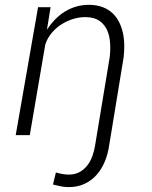

<svg xmlns="http://www.w3.org/2000/svg" viewBox="-20 -558 627 793"><path d="M189 -528.3 173.8 -435.1Q189 -458.5 208 -478Q227.1 -497.6 249.3 -511Q271.5 -524.4 297.1 -531.5Q322.8 -538.6 352.1 -538.1Q382.3 -537.1 405.3 -528.1Q428.2 -519 444.6 -503.7Q460.9 -488.3 471.4 -467.8Q481.9 -447.3 487.3 -423.3Q492.7 -399.4 493.2 -373.5Q493.7 -347.7 490.7 -321.8L430.7 43.5Q425.8 78.1 412.8 109.4Q399.9 140.6 378.9 164.3Q357.9 188 328.4 201.7Q298.8 215.3 260.7 214.8Q244.6 214.4 229.2 211.2Q213.9 208 198.7 204.1L210.9 154.3Q223.6 158.2 237.1 160.6Q250.5 163.1 264.2 163.1Q289.6 163.1 308.3 152.8Q327.1 142.6 340.3 125.7Q353.5 108.9 361.3 87.2Q369.1 65.4 372.6 43.5L433.1 -321.8Q436.5 -350.6 434.8 -379.6Q433.1 -408.7 422.9 -432.4Q412.6 -456.1 391.8 -471.2Q371.1 -486.3 335.9 -487.3Q309.6 -487.8 283.2 -480Q256.8 -472.2 233.6 -457.3Q210.4 -442.4 192.9 -421.1Q175.3 -399.9 167 -374L103 0H44.9L137.2 -528.3Z"/></svg>

Font: Roboto Mono Light
Style: Italic
Weight: 300
Designer: Google
Version: Version 2.000985; 2015; ttfautohint (v1.3)